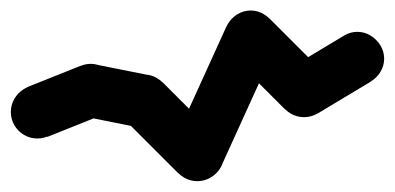

<svg xmlns="http://www.w3.org/2000/svg" viewBox="-20 -450 740 360"><path d="M0.3 -240Q0.3 -226.7 7 -215.2Q13.7 -203.7 25.2 -197Q36.7 -190.3 50 -190.3Q63.3 -190.3 74.8 -197Q86.3 -203.7 93.3 -215.2Q100.3 -226.7 100.3 -240Q100.3 -253.3 93.3 -264.8Q86.3 -276.3 74.8 -283.3Q63.3 -290.3 50 -290.3Q36.7 -290.3 25.2 -283.3Q13.7 -276.3 7 -264.8Q0.3 -253.3 0.3 -240Z M31.3 -286.7 68.7 -193.3 168.7 -233.3 131.3 -326.7Z M100.3 -280Q100.3 -266.7 107 -255.2Q113.7 -243.7 125.2 -237Q136.7 -230.3 150 -230.3Q163.3 -230.3 174.8 -237Q186.3 -243.7 193.3 -255.2Q200.3 -266.7 200.3 -280Q200.3 -293.3 193.3 -304.8Q186.3 -316.3 174.8 -323.3Q163.3 -330.3 150 -330.3Q136.7 -330.3 125.2 -323.3Q113.7 -316.3 107 -304.8Q100.3 -293.3 100.3 -280Z M159.7 -329 140.3 -231 240.3 -211 259.7 -309Z M200.3 -260Q200.3 -246.7 207 -235.2Q213.7 -223.7 225.2 -217Q236.7 -210.3 250 -210.3Q263.3 -210.3 274.8 -217Q286.3 -223.7 293.3 -235.2Q300.3 -246.7 300.3 -260Q300.3 -273.3 293.3 -284.8Q286.3 -296.3 274.8 -303.3Q263.3 -310.3 250 -310.3Q236.7 -310.3 225.2 -303.3Q213.7 -296.3 207 -284.8Q200.3 -273.3 200.3 -260Z M285.3 -295.3 214.7 -224.7 314.7 -124.7 385.3 -195.3Z M300.3 -160Q300.3 -146.7 307 -135.2Q313.7 -123.7 325.2 -117Q336.7 -110.3 350 -110.3Q363.3 -110.3 374.8 -117Q386.3 -123.7 393.3 -135.2Q400.3 -146.7 400.3 -160Q400.3 -173.3 393.3 -184.8Q386.3 -196.3 374.8 -203.3Q363.3 -210.3 350 -210.3Q336.7 -210.3 325.2 -203.3Q313.7 -196.3 307 -184.8Q300.3 -173.3 300.3 -160Z M304.7 -180.7 395.3 -139.3 495.3 -359.3 404.7 -400.7Z M400.3 -380Q400.3 -366.7 407 -355.2Q413.7 -343.7 425.2 -337Q436.7 -330.3 450 -330.3Q463.3 -330.3 474.8 -337Q486.3 -343.7 493.3 -355.2Q500.3 -366.7 500.3 -380Q500.3 -393.3 493.3 -404.8Q486.3 -416.3 474.8 -423.3Q463.3 -430.3 450 -430.3Q436.7 -430.3 425.2 -423.3Q413.7 -416.3 407 -404.8Q400.3 -393.3 400.3 -380Z M485.3 -415.3 414.7 -344.7 514.7 -244.7 585.3 -315.3Z M500.3 -280Q500.3 -266.7 507 -255.2Q513.7 -243.7 525.2 -237Q536.7 -230.3 550 -230.3Q563.3 -230.3 574.8 -237Q586.3 -243.7 593.3 -255.2Q600.3 -266.7 600.3 -280Q600.3 -293.3 593.3 -304.8Q586.3 -316.3 574.8 -323.3Q563.3 -330.3 550 -330.3Q536.7 -330.3 525.2 -323.3Q513.7 -316.3 507 -304.8Q500.3 -293.3 500.3 -280Z M524.7 -323 575.3 -237 675.3 -297 624.7 -383Z M600.3 -340Q600.3 -326.7 607 -315.2Q613.7 -303.7 625.2 -297Q636.7 -290.3 650 -290.3Q663.3 -290.3 674.8 -297Q686.3 -303.7 693.3 -315.2Q700.3 -326.7 700.3 -340Q700.3 -353.3 693.3 -364.8Q686.3 -376.3 674.8 -383.3Q663.3 -390.3 650 -390.3Q636.7 -390.3 625.2 -383.3Q613.7 -376.3 607 -364.8Q600.3 -353.3 600.3 -340Z"/></svg>

Font: Linefont Thin
Style: Regular
Weight: 100
Monospace: yes
Version: Version 3.002;gftools[0.9.33]